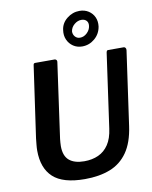

<svg xmlns="http://www.w3.org/2000/svg" viewBox="-106 -1086 929 1173"><g transform="rotate(-10 358.5 -499.0)"><path d="M646 -262Q632 -162 590 -102Q548 -42 481 -16Q414 10 325 10Q189 10 128 -46.5Q67 -103 67 -212Q67 -229 69 -248Q71 -267 73 -287L136 -728Q137 -737 140 -739.5Q143 -742 149 -742H268Q276 -742 280 -736Q284 -730 282 -722L217 -258Q216 -246 215 -235.5Q214 -225 214 -214Q214 -153 246.5 -125.5Q279 -98 340 -98Q389 -98 427.5 -115.5Q466 -133 491 -170.5Q516 -208 524 -268L589 -729Q591 -737 593 -739.5Q595 -742 602 -742H697Q704 -742 708 -736Q712 -730 711 -722L646 -262ZM568 -894Q561 -849 527 -820Q493 -791 449 -791Q418 -791 394 -807Q370 -823 358 -850Q346 -877 351 -910Q356 -952 391 -980Q426 -1008 469 -1008Q501 -1008 525 -992.5Q549 -977 560.5 -951.5Q572 -926 568 -894ZM511 -907Q514 -928 502.5 -940Q491 -952 471 -952Q448 -952 427.5 -935Q407 -918 403 -893Q402 -874 414 -860Q426 -846 445 -846Q469 -846 488.5 -864.5Q508 -883 511 -907Z"/></g></svg>

Font: Libre Franklin Thin SemiBold
Style: Italic
Weight: 600
Italic angle: -8°
Version: Version 3.000